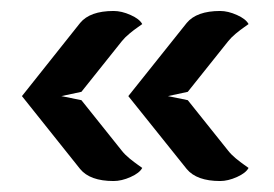

<svg xmlns="http://www.w3.org/2000/svg" viewBox="-20 -435 500 350"><path d="M213.9 -259.8 320.3 -393.1Q338.4 -415 381.3 -415Q395.5 -415 411.9 -407.7Q428.2 -400.4 433.1 -391.1Q432.6 -390.6 425.5 -385.7Q418.5 -380.9 409.9 -373.8Q401.4 -366.7 396 -359.9L322.3 -267.6L286.1 -259.8L322.3 -252.4L396 -160.2Q401.4 -153.3 409.9 -146.2Q418.5 -139.2 425.5 -134.3Q432.6 -129.4 433.1 -128.9Q428.2 -119.6 411.9 -112.3Q395.5 -105 381.3 -105Q338.4 -105 320.3 -127ZM20 -259.8 126 -393.1Q144 -415 187 -415Q201.7 -415 218 -407.7Q234.4 -400.4 239.3 -391.1Q238.8 -390.6 231.7 -385.7Q224.6 -380.9 216.1 -373.8Q207.5 -366.7 202.1 -359.9L128.4 -267.6L91.8 -259.8L128.4 -252.4L202.1 -160.2Q207.5 -153.3 216.1 -146.2Q224.6 -139.2 231.7 -134.3Q238.8 -129.4 239.3 -128.9Q234.4 -119.6 218 -112.3Q201.7 -105 187 -105Q144 -105 126 -127Z"/></svg>

Font: Nikodecs
Style: Medium
Weight: 500
Version: Version 0.29